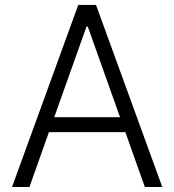

<svg xmlns="http://www.w3.org/2000/svg" viewBox="-20 -747 696 767"><path d="M292.6 -727.3H363.6L628.2 0H558.6L480.8 -219.1H175.4L97.7 0H28.1ZM196.7 -278.8H459.5L330.6 -641H325.6Z"/></svg>

Font: Inter P Light
Style: Regular
Weight: 300
Designer: Rasmus Andersson
Foundry: rsms
Version: Version 3.018;git-588b23468